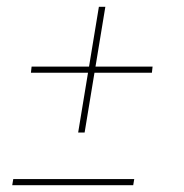

<svg xmlns="http://www.w3.org/2000/svg" viewBox="-20 -545 540 565"><path d="M229 -155H210L239 -331H71L73 -349H242L271 -525H290L261 -349H429L427 -331H258ZM16 0 19 -18H375L372 0Z"/></svg>

Font: Iosevka SS04 Thin Oblique
Style: Regular
Weight: 100
Italic angle: -9°
Monospace: yes
Designer: Belleve Invis
Foundry: Belleve Invis
Version: Version 19.0.0; ttfautohint (v1.8.4)